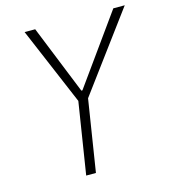

<svg xmlns="http://www.w3.org/2000/svg" viewBox="-106 -790 776 876"><g transform="rotate(-15 282.0 -352.5)"><path d="M193 0 251 -367 253 -323 91 -705H141L272 -380H277L510 -705H564L281 -323L297 -367L239 0Z"/></g></svg>

Font: Nunito Sans 7pt Condensed ExtraLight
Style: Italic
Weight: 250
Width: 3
Italic angle: -9°
Designer: Vernon Adams
Foundry: Vernon Adams
Version: Version 3.101;gftools[0.9.27]